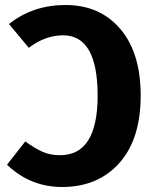

<svg xmlns="http://www.w3.org/2000/svg" viewBox="-20 -730 615 767"><path d="M242 -710Q379 -710 460.5 -614.5Q542 -519 542 -348Q542 -174 456.5 -78.5Q371 17 228 17Q101 17 8 -72L81 -165Q118 -138 149 -124Q180 -110 220 -110Q370 -110 370 -348Q370 -589 232 -589Q161 -589 95 -539L16 -634Q111 -710 242 -710Z"/></svg>

Font: FiraGO
Style: Bold
Weight: 700
Designer: bBox Type
Foundry: bBox Type GmbH
Version: Version 1.001;PS 001.001;hotconv 1.0.88;makeotf.lib2.5.64775